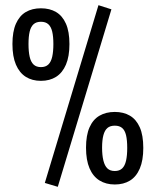

<svg xmlns="http://www.w3.org/2000/svg" viewBox="-20 -702 600 741"><path d="M203 19 153 4 360 -682 410 -666ZM138 -390Q104 -390 79.5 -405.5Q55 -421 41.5 -452.5Q28 -484 28 -532Q28 -580 41.5 -610.5Q55 -641 79.5 -655.5Q104 -670 138 -670Q172 -670 196.5 -655.5Q221 -641 234.5 -610.5Q248 -580 248 -532Q248 -484 234.5 -452.5Q221 -421 196.5 -405.5Q172 -390 138 -390ZM138 -443Q156 -443 166.5 -453Q177 -463 181.5 -483Q186 -503 186 -532Q186 -561 181.5 -580Q177 -599 166.5 -608.5Q156 -618 138 -618Q120 -618 109.5 -608.5Q99 -599 94.5 -580Q90 -561 90 -532Q90 -503 94.5 -483Q99 -463 109.5 -453Q120 -443 138 -443ZM423 10Q389 10 364 -5.5Q339 -21 325.5 -52.5Q312 -84 312 -132Q312 -180 325.5 -210.5Q339 -241 364 -255.5Q389 -270 423 -270Q457 -270 481.5 -255.5Q506 -241 519.5 -210.5Q533 -180 533 -131Q533 -83 519.5 -51.5Q506 -20 481.5 -5Q457 10 423 10ZM423 -42Q441 -42 451.5 -52Q462 -62 466.5 -82Q471 -102 471 -131Q471 -161 466.5 -180Q462 -199 451.5 -208Q441 -217 423 -217Q405 -217 394.5 -208Q384 -199 379 -180Q374 -161 374 -132Q374 -103 379 -82.5Q384 -62 394.5 -52Q405 -42 423 -42Z"/></svg>

Font: Cairo Play
Style: Regular
Weight: 400
Designer: Mohamed Gaber, Accademia di Belle Arti di Urbino
Foundry: Kief Type Foundry, Accademia di Belle Arti di Urbino
Version: Version 3.119